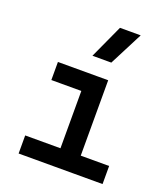

<svg xmlns="http://www.w3.org/2000/svg" viewBox="-144 -897 874 999"><g transform="rotate(20 293.0 -397.5)"><path d="M271 0V-497.1H383.3V0ZM75.7 0V-100.1H280.8V0ZM373.5 0V-100.1H540.5V0ZM105 -417.5V-517.6H383.3V-417.5ZM262.7 -609.4 347.7 -794.9H462.4L367.2 -609.4Z"/></g></svg>

Font: Cascadia Code Medium
Style: Regular
Weight: 500
Monospace: yes
Designer: Aaron Bell
Foundry: Saja Typeworks
Version: Version 2407.024